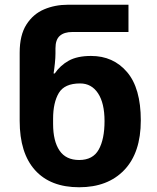

<svg xmlns="http://www.w3.org/2000/svg" viewBox="-20 -780 661 810"><path d="M314 10Q193 10 128 -62Q63 -134 63 -270V-558Q63 -632 91.5 -676.5Q120 -721 166 -740.5Q212 -760 266 -760H522V-645H285Q251 -645 232.5 -629Q214 -613 214 -576V-554Q214 -537 211.5 -512.5Q209 -488 206 -470H211Q234 -504 270 -524Q306 -544 364 -544Q458 -544 516 -476Q574 -408 574 -272Q574 -136 504.5 -63Q435 10 314 10ZM314 -105Q372 -105 396.5 -149Q421 -193 421 -269Q421 -345 393.5 -386.5Q366 -428 318 -428Q252 -428 228 -387.5Q204 -347 204 -279V-257Q204 -185 231 -145Q258 -105 314 -105Z"/></svg>

Font: Noto Sans Georgian Bold
Style: Regular
Weight: 700
Designer: Monotype Design Team, Akaki Razmadze
Foundry: Google LLC
Version: Version 2.005; ttfautohint (v1.8.4.7-5d5b)